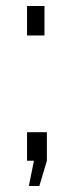

<svg xmlns="http://www.w3.org/2000/svg" viewBox="-20 -538 245 639"><path d="M128 -420H70V-518H128ZM111 81H76L93 -3H70V-98H136V-3Z"/></svg>

Font: Raleway
Style: Regular
Weight: 400
Designer: Matt McInerney, Pablo Impallari, Rodrigo Fuenzalida
Foundry: Matt McInerney, Pablo Impallari, Rodrigo Fuenzalida
Version: Version 1.000;PS 001.001;hotconv 1.0.56; ttfautohint (v1.5)